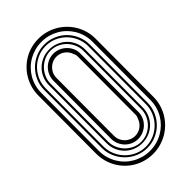

<svg xmlns="http://www.w3.org/2000/svg" viewBox="-231 -816 883 883"><g transform="rotate(-45 210.5 -374.0)"><path d="M394.8 -185.1Q394.8 -159.4 388.1 -135.6Q381.3 -111.8 369.1 -91.3Q356.9 -70.8 340 -54Q323 -37.1 302.4 -25.1Q281.7 -13.2 257.9 -6.6Q234.1 0 208.7 0Q182.9 0 158.9 -6.6Q135 -13.2 114.5 -25.3Q94 -37.4 77.3 -54.3Q60.5 -71.3 48.6 -92Q36.6 -112.8 30.2 -136.5Q23.7 -160.2 23.7 -186L24.9 -562Q24.9 -587.6 31.4 -611.5Q37.8 -635.3 49.8 -656Q61.8 -676.8 78.5 -693.7Q95.2 -710.7 115.7 -722.8Q136.2 -734.9 160 -741.5Q183.8 -748 210 -748Q235.4 -748 259.2 -741.5Q283 -734.9 303.6 -722.9Q324.2 -710.9 341.2 -694.1Q358.2 -677.2 370.4 -656.7Q382.6 -636.2 389.3 -612.4Q396 -588.6 396 -563ZM376 -562H377L376 -563Q376 -585.9 370.1 -607.2Q364.3 -628.4 353.4 -646.7Q342.5 -665 327.4 -680.1Q312.3 -695.1 293.8 -705.7Q275.4 -716.3 254.2 -722.2Q232.9 -728 210 -728Q187 -728 165.6 -722.2Q144.3 -716.3 125.7 -705.7Q107.2 -695.1 91.9 -679.9Q76.7 -664.8 65.8 -646.4Q54.9 -627.9 49 -606.6Q43 -585.2 43 -562L41.7 -186Q41.7 -162.8 47.7 -141.5Q53.7 -120.1 64.6 -101.7Q75.4 -83.3 90.7 -68.1Q106 -53 124.5 -42.4Q143.1 -31.7 164.4 -25.9Q185.8 -20 208.7 -20Q231.7 -20 252.9 -25.9Q274.2 -31.7 292.6 -42.4Q311 -53 326.2 -68Q341.3 -83 352.2 -101.3Q363 -119.6 368.9 -140.9Q374.8 -162.1 374.8 -185.1L375.7 -186H374.8ZM62 -562Q62 -592 73.7 -618.9Q85.4 -645.8 105.6 -666Q125.7 -686.3 152.6 -698.1Q179.4 -710 210 -710Q241 -710 268.1 -698.2Q295.2 -686.5 315.1 -666.4Q335 -646.2 346.4 -619.3Q357.9 -592.3 357.9 -562L356.7 -186Q356.7 -155.5 345.2 -128.7Q333.7 -101.8 313.8 -81.7Q293.9 -61.5 266.8 -49.8Q239.7 -38.1 208.7 -38.1Q178.2 -38.1 151.4 -49.9Q124.5 -61.8 104.4 -82Q84.2 -102.3 72.5 -129.2Q60.8 -156 60.8 -186ZM70.8 -186Q70.8 -158 81.7 -132.7Q92.5 -107.4 111.3 -88.4Q130.1 -69.3 155.2 -58.2Q180.2 -47.1 208.7 -47.1Q237.3 -47.1 262.3 -58.2Q287.4 -69.3 306.2 -88.4Q325 -107.4 335.8 -132.7Q346.7 -158 346.7 -186L347.9 -562Q347.9 -590.1 337 -615.4Q326.2 -640.6 307.4 -659.7Q288.6 -678.7 263.5 -689.8Q238.5 -700.9 210 -700.9Q181.4 -700.9 156.4 -689.8Q131.3 -678.7 112.5 -659.7Q93.8 -640.6 82.9 -615.4Q72 -590.1 72 -562ZM325.7 -186Q325.7 -161.4 316.5 -140.1Q307.4 -118.9 291.5 -103.3Q275.6 -87.6 254.4 -78.9Q233.2 -70.1 208.7 -70.1Q184.3 -70.1 163.1 -78.9Q141.8 -87.6 126 -103.3Q110.1 -118.9 101 -140.1Q91.8 -161.4 91.8 -186L93 -562Q93 -586.7 102.2 -607.9Q111.3 -629.2 127.2 -644.7Q143.1 -660.2 164.3 -669.1Q185.5 -678 210 -678Q234.4 -678 255.6 -669.1Q276.9 -660.2 292.7 -644.7Q308.6 -629.2 317.7 -607.9Q326.9 -586.7 326.9 -562ZM316.9 -562Q316.9 -583.7 308.5 -603.4Q300 -623 285.5 -637.8Q271 -652.6 251.6 -661.3Q232.2 -669.9 210 -669.9Q188.2 -669.9 168.8 -661Q149.4 -652.1 134.8 -637.2Q120.1 -622.3 111.6 -602.8Q103 -583.3 103 -562L101.8 -186Q101.8 -164.8 110.4 -145.3Q118.9 -125.7 133.5 -110.8Q148.2 -95.9 167.6 -87Q187 -78.1 208.7 -78.1Q231 -78.1 250.4 -86.8Q269.8 -95.5 284.3 -110.2Q298.8 -125 307.3 -144.7Q315.7 -164.3 315.7 -186ZM296.9 -186Q297.6 -168 290.6 -151.9Q283.7 -135.7 271.5 -123.5Q259.3 -111.3 243 -104.2Q226.8 -97.2 208.7 -97.2Q190.4 -97.2 174.3 -104.2Q158.2 -111.3 146.4 -123.5Q134.5 -135.7 127.7 -151.9Q120.8 -168 120.8 -186L122.1 -562Q122.1 -580.1 128.9 -596.2Q135.7 -612.3 147.6 -624.5Q159.4 -636.7 175.5 -643.8Q191.7 -650.9 210 -650.9Q228 -650.9 244.3 -643.8Q260.5 -636.7 272.7 -624.5Q284.9 -612.3 291.9 -596.2Q298.8 -580.1 298.1 -562ZM280 -562Q280 -569.6 278.1 -575.4Q276.1 -581.3 272.9 -587.9Q269.3 -597.7 262.8 -605.6Q256.3 -613.5 248.2 -619.3Q240 -625 230.2 -628.1Q220.5 -631.1 210 -631.1Q195.8 -631.1 183.2 -625.6Q170.7 -620.1 161.4 -610.8Q152.1 -601.6 146.6 -588.9Q141.1 -576.2 141.1 -562L139.9 -186Q139.9 -171.6 145.4 -159.1Q150.9 -146.5 160.2 -137.2Q169.4 -127.9 182 -122.4Q194.6 -116.9 208.7 -116.9Q219.2 -116.9 229 -120Q238.8 -123 246.9 -128.8Q255.1 -134.5 261.6 -142.5Q268.1 -150.4 271.7 -160.2Q274.9 -166.7 276.9 -172.6Q278.8 -178.5 278.8 -186Z"/></g></svg>

Font: TafelwerkOT
Style: Regular
Weight: 400
Designer: Peter Wiegel
Foundry: Peter Wiegel, based on an original design named Oxford by Christine Lord, 1969
Version: Version 1.000